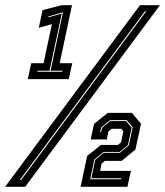

<svg xmlns="http://www.w3.org/2000/svg" viewBox="-48 -720 637 740"><path d="M59 -415 72.5 -476.5H120L152 -627L101.5 -613L116 -681L189 -700H229.5L182 -476.5H230.5L217 -415ZM96 -443.5H192L193 -447.5H147L194.5 -672H191.5L138.5 -656.5L138 -653L190 -668L143 -447.5H97ZM-28.5 0 491.5 -700H568.5L49 0ZM28.5 -26.5H33.5L515.5 -676.5H510.5ZM262.5 0 288 -119 341 -161.5H406.5L418.5 -171.5L427.5 -213.5L419.5 -223.5H382L370 -213.5L363.5 -182.5H301.5L314.5 -242.5L367.5 -285H460.5L495.5 -243L474 -143.5L421 -100H356L343.5 -89.5L338 -61.5H456.5L443 0ZM299.5 -29H419L419.5 -33H304L319 -104L351.5 -131H414L448.5 -160L463.5 -229.5L440.5 -257H377L342 -229.5L338 -211H342L345.5 -228L377.5 -253.5H438L459.5 -228L445 -161L413.5 -134.5H351L315.5 -105Z"/></svg>

Font: Tourney Expanded ExtraBold
Style: Italic
Weight: 800
Width: 7
Italic angle: -12°
Designer: Tyler Finck
Foundry: Etcetera Type Co
Version: Version 1.010; ttfautohint (v1.8.3)